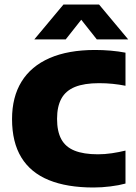

<svg xmlns="http://www.w3.org/2000/svg" viewBox="-20 -825 604 853"><path d="M395.5 8Q277.5 8 196.8 -25Q116 -58 74.8 -125.5Q33.5 -193 33.5 -296Q33.5 -394 75.8 -462.5Q118 -531 200.5 -567Q283 -603 402.5 -603Q437 -603 471.8 -600Q506.5 -597 537.5 -591V-444Q510 -449.5 480.8 -452.5Q451.5 -455.5 420 -455.5Q354.5 -455.5 313.2 -438.8Q272 -422 252.8 -387Q233.5 -352 233.5 -297Q233.5 -241.5 252.2 -206.8Q271 -172 311.2 -155.8Q351.5 -139.5 415 -139.5Q445.5 -139.5 477.2 -144.2Q509 -149 537.5 -156V-9.5Q508.5 -1.5 470.2 3.2Q432 8 395.5 8ZM132.5 -650 262 -805H420L549.5 -650H410L327 -755H355L272 -650Z"/></svg>

Font: Encode Sans SC ExtraBold
Style: Regular
Weight: 800
Version: Version 3.002